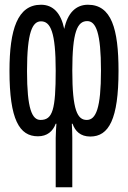

<svg xmlns="http://www.w3.org/2000/svg" viewBox="-20 -566 540 810"><path d="M351 -546C300 -546 265 -511 251 -444C237 -511 204 -546 153 -546C54 -546 20 -442 20 -267C20 -61 62 9 140 9C179 9 203 -12 215 -44H218C217 -26 215 -5 215 16V224H285V15C285 -6 284 -24 283 -44H286C297 -13 319 10 361 10C439 10 480 -63 480 -267C480 -445 450 -546 351 -546ZM348 -477C385 -477 406 -427 406 -268C406 -110 385 -60 346 -60C307 -60 285 -100 285 -268C285 -431 306 -477 348 -477ZM153 -476C193 -476 215 -431 215 -268C215 -103 202 -60 151 -60C115 -60 94 -107 94 -266C94 -431 117 -476 153 -476Z"/></svg>

Font: Noto Sans Mono ExtraCondensed
Style: Regular
Weight: 400
Width: 2
Designer: Monotype Design Team
Foundry: Monotype Imaging Inc.
Version: Version 2.014